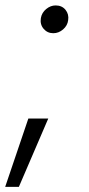

<svg xmlns="http://www.w3.org/2000/svg" viewBox="-23 -540 335 725"><path d="M-3.4 165.5 84 -92.3H159.2L48.3 165.5ZM178.2 -414.6Q155.8 -414.6 141.6 -431.4Q127.4 -448.2 131.3 -471.7Q134.8 -492.2 151.4 -505.9Q168 -519.5 187 -519.5Q210.9 -519.5 224.4 -502.9Q237.8 -486.3 234.4 -463.9Q231.9 -443.4 215.3 -429Q198.7 -414.6 178.2 -414.6Z"/></svg>

Font: Inter Light
Style: Italic
Weight: 300
Italic angle: -9.3988°
Designer: Rasmus Andersson
Foundry: rsms
Version: Version 4.001;git-66647c0bb